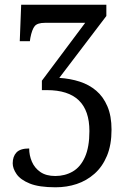

<svg xmlns="http://www.w3.org/2000/svg" viewBox="-20 -556 539 816"><path d="M216 240Q146 240 106.5 224Q67 208 50.5 184Q34 160 34 138Q34 109 50 92Q66 75 104 75Q104 104 115.5 131Q127 158 151.5 175Q176 192 215 192Q256 192 289 173Q322 154 341 111.5Q360 69 360 1Q360 -86 315 -129.5Q270 -173 179 -173H158V-213L342 -459H171Q139 -459 127.5 -445Q116 -431 109 -395L107 -381H64L70 -536H432V-488L232 -225Q279 -222 319 -209Q359 -196 389 -170.5Q419 -145 436.5 -104Q454 -63 454 -5Q454 60 434.5 106.5Q415 153 381.5 182.5Q348 212 306 226Q264 240 216 240Z"/></svg>

Font: Noto Serif SemiCondensed
Style: Regular
Weight: 400
Width: 4
Designer: Monotype Design Team
Foundry: Monotype Imaging Inc.
Version: Version 2.013